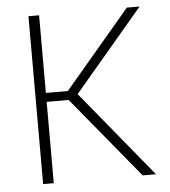

<svg xmlns="http://www.w3.org/2000/svg" viewBox="-48 -683 645 728"><g transform="rotate(-5 274.0 -319.5)"><path d="M466 0 211 -309.5H123V-343.5H211L461.5 -639H510L241.5 -322L241 -336L516.5 0ZM87 0V-639H127.5V0Z"/></g></svg>

Font: Anek Odia ExtraLight
Style: Regular
Weight: 250
Designer: Yesha Goshar & Mahesh Sahu (Odia), Yesha Goshar (Latin)
Foundry: Ek Type
Version: Version 1.003